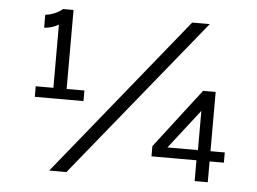

<svg xmlns="http://www.w3.org/2000/svg" viewBox="-50 -750 1100 823"><g transform="rotate(5 500.0 -338.5)"><path d="M815 0V-104L833 -89.5H621.5V-133.5L817.5 -388.5H871.5V-124.5L860 -133.5H933V-89.5H860.5L871.5 -104V0ZM101 -300V-345.5H191L177 -331V-637.5L194 -628Q174.5 -614 154.5 -606.8Q134.5 -599.5 115 -599V-654Q134 -656.5 152.8 -663.8Q171.5 -671 189 -685.5H234V-331L219.5 -345.5H310.5V-300ZM817.5 -113.5V-331L837.5 -328L675 -119L673.5 -133.5H834.5ZM190 9.5 745.5 -676H821L264 9.5Z"/></g></svg>

Font: Karla Medium
Style: Regular
Weight: 500
Designer: Jonathan Pinhorn
Version: Version 2.001